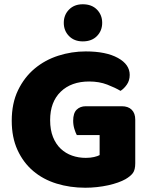

<svg xmlns="http://www.w3.org/2000/svg" viewBox="-20 -864 704 900"><path d="M614 -99Q614 -68 603 -53Q592 -38 568 -24Q554 -16 533 -8.5Q512 -1 487 4.5Q462 10 434.5 13Q407 16 380 16Q308 16 245 -3.5Q182 -23 135.5 -62.5Q89 -102 62 -161Q35 -220 35 -298Q35 -380 64.5 -441Q94 -502 142.5 -542.5Q191 -583 253.5 -603Q316 -623 382 -623Q477 -623 532.5 -592.5Q588 -562 588 -513Q588 -487 575 -468Q562 -449 545 -438Q520 -453 482.5 -467.5Q445 -482 398 -482Q314 -482 264.5 -434Q215 -386 215 -301Q215 -255 228.5 -221.5Q242 -188 265 -166.5Q288 -145 318 -134.5Q348 -124 382 -124Q404 -124 421 -128Q438 -132 447 -137V-231H340Q334 -242 328.5 -260Q323 -278 323 -298Q323 -334 339.5 -350Q356 -366 382 -366H551Q581 -366 597.5 -349.5Q614 -333 614 -303ZM279 -757Q279 -794 303.5 -819Q328 -844 368 -844Q410 -844 434.5 -819Q459 -794 459 -757Q459 -720 434.5 -695Q410 -670 368 -670Q328 -670 303.5 -695Q279 -720 279 -757Z"/></svg>

Font: Baloo
Style: Regular
Weight: 400
Designer: Sarang Kulkarni and Ek Type
Foundry: Ek Type
Version: Version 1.443;PS 1.000;hotconv 16.6.51;makeotf.lib2.5.65220;